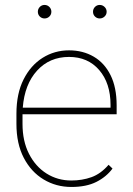

<svg xmlns="http://www.w3.org/2000/svg" viewBox="-20 -740 533 770"><path d="M158.7 -666Q147.5 -666 139.6 -673.8Q131.8 -681.6 131.8 -692.9Q131.8 -704.1 139.6 -712.2Q147.5 -720.2 158.7 -720.2Q169.9 -720.2 178 -712.2Q186 -704.1 186 -692.9Q186 -681.6 178 -673.8Q169.9 -666 158.7 -666ZM379.9 -666Q368.7 -666 360.8 -673.8Q353 -681.6 353 -692.9Q353 -704.1 360.8 -712.2Q368.7 -720.2 379.9 -720.2Q391.1 -720.2 399.4 -712.2Q407.7 -704.1 407.7 -692.9Q407.7 -681.6 399.4 -673.8Q391.1 -666 379.9 -666ZM447.8 -281.7H70.3V-243.2Q70.3 -174.3 96.2 -123.3Q122.1 -72.3 166.5 -44.2Q210.9 -16.1 266.1 -16.1Q309.6 -16.1 346.9 -29.5Q384.3 -43 415.5 -79.1L431.2 -64Q406.7 -30.8 366.5 -10.5Q326.2 9.8 266.1 9.8Q205.1 9.8 155 -20.3Q105 -50.3 75.4 -106.9Q45.9 -163.6 45.9 -243.2V-284.2Q45.9 -364.7 74.5 -421.4Q103 -478 150.9 -508.1Q198.7 -538.1 256.8 -538.1Q312.5 -538.1 355.7 -512.9Q398.9 -487.8 423.3 -438.7Q447.8 -389.6 447.8 -317.4ZM256.8 -511.7Q178.7 -511.7 128.7 -456.8Q78.6 -401.9 71.3 -308.1H423.3V-319.3Q423.3 -406.2 377.9 -459Q332.5 -511.7 256.8 -511.7Z"/></svg>

Font: Robert Sans Thin
Style: Regular
Weight: 100
Designer: Christian Robertson (extended by Adam Twardoch)
Foundry: Google
Version: Version 12.135;April 2, 2019;FontCreator 11.5.0.2425 64-bit;